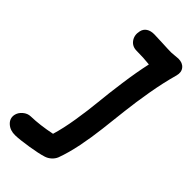

<svg xmlns="http://www.w3.org/2000/svg" viewBox="-393 -882 1221 1221"><g transform="rotate(45 217.5 -271.0)"><path d="M30.8 269Q-14.2 270 -42.7 244.1Q-71.3 218.3 -64.9 182.1Q-59.6 154.8 -35.9 134.5Q-12.2 114.3 16.1 113.8Q97.2 111.8 193.8 91.8Q215.3 21 230.7 -74.7Q246.1 -170.4 254.2 -253.9Q262.2 -337.4 277.6 -449Q293 -560.5 313 -650.9Q260.7 -657.2 196.8 -657.2Q157.2 -657.2 135.5 -687Q113.8 -716.8 123 -757.8Q128.4 -783.7 149.2 -797.6Q169.9 -811.5 203.1 -811Q225.6 -811 279.3 -808.1Q333 -805.2 359.9 -805.2Q370.1 -805.2 390.6 -807.6Q411.1 -810.1 419.9 -810.1Q458 -810.1 477.3 -786.4Q496.6 -762.7 486.8 -726.1Q460.9 -633.8 442.6 -528.3Q424.3 -422.9 414.1 -332.3Q403.8 -241.7 393.6 -153.3Q383.3 -64.9 366.2 20.3Q349.1 105.5 324.2 172.9Q315.9 193.4 298.3 209.2Q280.8 225.1 258.8 231.9Q218.8 244.6 145 256.3Q71.3 268.1 30.8 269Z"/></g></svg>

Font: Shantell Sans Irregular
Style: Bold Italic
Weight: 700
Italic angle: -11.31°
Designer: Stephen Nixon, Anya Danilova, Shantell Martin
Foundry: Arrow Type
Version: Version 1.006;[9816181b4]